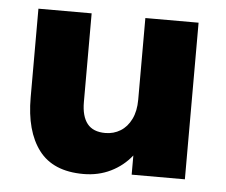

<svg xmlns="http://www.w3.org/2000/svg" viewBox="-42 -521 683 579"><g transform="rotate(5 300.0 -231.5)"><path d="M51.8 -205.6V-474.1H212.9V-205.6Q212.9 -162.6 230.5 -140.4Q248 -118.2 285.2 -118.2Q310.5 -118.2 331.1 -130.9Q351.6 -143.6 363.5 -168Q375.5 -192.4 375.5 -227.1V-474.1H536.6V0H375.5V-58.1Q350.1 -25.9 312.7 -7.6Q275.4 10.7 230 10.7Q138.2 10.7 95 -46.4Q51.8 -103.5 51.8 -205.6Z"/></g></svg>

Font: Glacial Indifference
Style: Bold
Weight: 700
Designer: Alfredo Marco Pradil
Foundry: Alfredo Marco Pradil
Version: Version 1.312